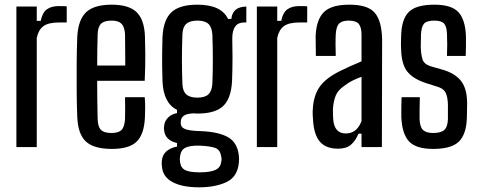

<svg xmlns="http://www.w3.org/2000/svg" viewBox="-20 -628 2059 820"><path d="M50 0V-600H137V-539H154Q161 -574 180 -588Q199 -602 231 -602Q253 -602 265 -601V-532H232Q186 -532 165 -516Q144 -500 137 -466V0Z M514 -213H598Q600 -194 600 -170.5Q600 -147 599 -128Q596 -55 564 -23.5Q532 8 458 8Q381 8 347 -23.5Q313 -55 310 -128Q308 -174 307.5 -236Q307 -298 307.5 -360.5Q308 -423 310 -471Q314 -544 348 -576Q382 -608 457 -608Q530 -608 563 -576.5Q596 -545 599 -474Q600 -452 600.5 -398.5Q601 -345 598 -283H395Q395 -244 395.5 -204Q396 -164 397 -120Q398 -86 411.5 -73Q425 -60 456 -60Q486 -60 499 -73Q512 -86 514 -120Q515 -154 514 -213ZM457 -540Q425 -540 411.5 -526.5Q398 -513 397 -482Q396 -445 395.5 -412.5Q395 -380 395 -348H515Q515 -394 514.5 -430Q514 -466 514 -482Q512 -513 499 -526.5Q486 -540 457 -540Z M830 172Q760 172 718.5 150.5Q677 129 672 87Q670 73 671 60Q673 34 690.5 18.5Q708 3 736 -2V-17Q686 -29 681 -70Q679 -80 681 -91Q683 -111 698 -126Q713 -141 736 -145V-159Q678 -187 674 -281Q673 -318 672.5 -346Q672 -374 672.5 -402.5Q673 -431 674 -471Q678 -544 712.5 -576Q747 -608 823 -608Q925 -608 954 -547H968Q973 -599 1032 -600V-532H1022Q972 -532 972 -463Q973 -416 973 -385.5Q973 -355 972.5 -331Q972 -307 971 -281Q967 -207 933 -175Q899 -143 823 -143Q814 -143 809 -144Q777 -143 764.5 -133.5Q752 -124 752 -107V-102Q752 -84 771.5 -76.5Q791 -69 837 -68Q914 -65 954 -42Q994 -19 1000 36Q1001 42 1001 50Q1001 58 1000 68Q994 128 946.5 150Q899 172 830 172ZM823 -211Q855 -211 870 -225Q885 -239 887 -271Q891 -369 887 -480Q885 -512 870 -526Q855 -540 823 -540Q791 -540 775.5 -526Q760 -512 759 -480Q755 -369 759 -271Q760 -239 775.5 -225Q791 -211 823 -211ZM833 108Q877 108 899.5 98Q922 88 925 62Q928 51 924 38Q920 11 898.5 3.5Q877 -4 833 -6Q791 -7 771.5 3Q752 13 749 40Q747 52 749 64Q752 89 771 98.5Q790 108 833 108Z M1077 0V-600H1164V-539H1181Q1188 -574 1207 -588Q1226 -602 1258 -602Q1280 -602 1292 -601V-532H1259Q1213 -532 1192 -516Q1171 -500 1164 -466V0Z M1424 7Q1372 7 1346.5 -22.5Q1321 -52 1317 -114Q1316 -125 1315.5 -138Q1315 -151 1316 -163Q1319 -218 1344 -255.5Q1369 -293 1431 -324Q1453 -335 1476.5 -345.5Q1500 -356 1524 -366V-480Q1524 -511 1512.5 -525.5Q1501 -540 1469 -540Q1441 -540 1428.5 -527.5Q1416 -515 1414 -482Q1413 -467 1413 -438Q1413 -409 1414 -389H1329Q1329 -404 1328.5 -429.5Q1328 -455 1328 -474Q1331 -544 1363 -576Q1395 -608 1472 -608Q1551 -608 1580.5 -573.5Q1610 -539 1612 -461L1611 0H1524V-57H1511Q1498 -26 1478.5 -9.5Q1459 7 1424 7ZM1457 -58Q1504 -58 1524 -111V-300Q1507 -294 1489 -285.5Q1471 -277 1451 -262Q1423 -243 1413.5 -219Q1404 -195 1402 -163Q1402 -154 1402 -142.5Q1402 -131 1403 -120Q1407 -58 1457 -58Z M1830 8Q1757 8 1727 -24Q1697 -56 1694 -128Q1694 -147 1694 -170.5Q1694 -194 1695 -213H1773Q1772 -184 1772 -160.5Q1772 -137 1772 -120Q1773 -86 1786.5 -73Q1800 -60 1830 -60Q1863 -60 1877.5 -73Q1892 -86 1893 -120Q1893 -136 1893 -152Q1893 -168 1893 -182Q1892 -213 1884 -230.5Q1876 -248 1853 -256L1800 -273Q1744 -291 1719 -323Q1694 -355 1693 -421Q1692 -434 1692.5 -445.5Q1693 -457 1693 -470Q1694 -544 1725 -576Q1756 -608 1835 -608Q1908 -608 1937.5 -576.5Q1967 -545 1970 -474Q1970 -455 1970 -431Q1970 -407 1969 -389H1889Q1890 -411 1890 -438.5Q1890 -466 1889 -482Q1888 -515 1876.5 -527.5Q1865 -540 1835 -540Q1803 -540 1791.5 -527.5Q1780 -515 1778 -482Q1778 -466 1777.5 -454Q1777 -442 1777 -428Q1778 -395 1784.5 -374.5Q1791 -354 1819 -345L1868 -331Q1922 -316 1948.5 -283Q1975 -250 1975 -186Q1975 -172 1974.5 -156Q1974 -140 1974 -126Q1972 -55 1940 -23.5Q1908 8 1830 8Z"/></svg>

Font: Big Shoulders Display SemiBold
Style: Regular
Weight: 600
Designer: Patric King
Foundry: XO Type Co
Version: Version 1.000; ttfautohint (v1.8.2)